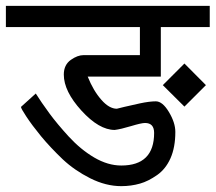

<svg xmlns="http://www.w3.org/2000/svg" viewBox="-30 -633 740 659"><path d="M189 -377Q189 -410.6 213.4 -427.7Q236.3 -443.8 256.8 -443.8H450.2V-540H-9.8V-612.8H689.9V-540H522V-370.1H271Q290.5 -321.3 317.9 -290.5Q344.7 -259.8 371.1 -259.8Q372.1 -259.8 396.5 -266.1Q414.1 -270.5 450.7 -278.3Q483.4 -285.2 504.9 -285.2Q527.8 -285.2 549.8 -248.5Q571.8 -211.9 571.8 -180.2Q571.8 -127.4 555.2 -89.8Q538.6 -52.7 509.3 -32.2Q478.5 -10.7 450.7 -2.9Q419.9 5.9 386.2 5.9Q333.5 5.9 279.8 -21Q225.6 -48.3 185.1 -86.4Q143.1 -126.5 110.8 -165.5Q79.6 -203.6 60.1 -233.4Q42 -260.7 42 -266.1L92.8 -312Q110.8 -283.2 140.1 -243.2Q166 -208 206.1 -164.1Q247.1 -119.6 293.5 -92.3Q340.3 -64.9 386.2 -64.9Q499 -64.9 499 -176.8Q499 -210.9 467.8 -210.9Q455.1 -210.9 419.9 -200.2Q384.3 -189.5 363.8 -187Q310.1 -187 249.5 -253.4Q189 -319.8 189 -377ZM603 -415 676.8 -340.8 603 -267.1 528.8 -340.8Z"/></svg>

Font: Miedinger*
Style: Book
Weight: 400
Version: Version 001.000